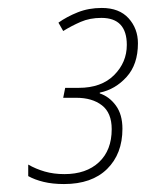

<svg xmlns="http://www.w3.org/2000/svg" viewBox="-20 -874 367 483"><path d="M288 -550Q288 -586 271.5 -608.5Q255 -631 231 -639V-641Q270 -649 298.5 -680.5Q327 -712 327 -765Q327 -802 303.5 -828Q280 -854 236 -854Q203 -854 175.5 -843Q148 -832 127 -817L139 -796Q160 -809 183 -819Q206 -829 235 -829Q299 -829 299 -761Q299 -717 267 -685Q235 -653 178 -653H144L139 -628H172Q212 -628 236.5 -609Q261 -590 261 -549Q261 -496 229 -466Q197 -436 142 -436Q115 -436 92.5 -442.5Q70 -449 51 -460V-431Q67 -422 89.5 -416.5Q112 -411 141 -411Q211 -411 249.5 -449Q288 -487 288 -550Z"/></svg>

Font: Noto Sans Display SemiCondensed Thin
Style: Italic
Weight: 250
Width: 4
Designer: Monotype Design team
Foundry: Monotype Imaging Inc.
Version: 1.000